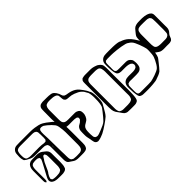

<svg xmlns="http://www.w3.org/2000/svg" viewBox="33 -1515 2331 2331"><g transform="rotate(-45 1198.5 -349.0)"><path d="M682 -216Q682 -205 682 -183.5Q682 -162 682 -137.5Q682 -113 682 -91.5Q682 -70 682 -59Q682 -43 680 -27Q678 -11 670 3Q668 8 665 13Q664 14 661 16Q658 18 656 20Q654 21 651.5 23Q649 25 646 26Q643 27 639.5 28Q636 29 633 30Q620 33 606.5 33.5Q593 34 580 34H527Q514 34 501 33Q488 32 476 29Q460 24 446.5 15Q433 6 420 -3Q410 -9 400 -16Q390 -23 384 -33Q383 -35 382 -38Q381 -41 380 -43Q375 -58 374.5 -74Q374 -90 374 -106V-300Q373 -309 372 -318.5Q371 -328 366 -336Q365 -338 363 -342Q361 -346 359 -347Q357 -349 351 -351Q341 -357 328 -360Q312 -362 295.5 -362Q279 -362 262 -362H182Q169 -362 154.5 -362.5Q140 -363 126 -366Q113 -369 101 -374.5Q89 -380 78 -386Q67 -391 56.5 -397Q46 -403 37 -411L29 -418Q28 -420 27 -423.5Q26 -427 25 -429Q20 -442 18.5 -455.5Q17 -469 17 -483Q17 -506 20 -535.5Q23 -565 42 -584Q62 -605 93.5 -606.5Q125 -608 147 -608H272Q287 -608 311 -608Q335 -608 359 -607Q383 -606 398 -603Q421 -600 453.5 -592.5Q486 -585 508 -571Q526 -561 542.5 -548.5Q559 -536 575 -523Q589 -513 602.5 -501.5Q616 -490 628 -476Q650 -449 662 -418Q671 -407 675.5 -379Q680 -351 681 -318Q682 -285 682 -256.5Q682 -228 682 -216ZM391 -423Q393 -433 392.5 -442.5Q392 -452 392 -462Q392 -477 392 -492.5Q392 -508 390 -523Q390 -526 390 -530Q390 -534 389 -537L382 -549Q381 -551 380.5 -553Q380 -555 378 -556Q377 -558 373.5 -559Q370 -560 368 -561Q366 -563 363.5 -564.5Q361 -566 358 -567Q348 -570 337 -570.5Q326 -571 316 -571Q305 -571 280.5 -571Q256 -571 227 -571Q198 -571 173.5 -571Q149 -571 138 -571Q128 -571 117 -571Q106 -571 95 -569Q92 -568 88.5 -568Q85 -568 82 -566Q80 -565 77 -563.5Q74 -562 72 -561Q71 -560 68 -558.5Q65 -557 63 -555Q57 -549 54.5 -540Q52 -531 50 -523Q48 -513 47.5 -503.5Q47 -494 47 -483Q47 -473 47.5 -463.5Q48 -454 49 -444Q51 -436 54 -427Q57 -418 63 -412Q69 -406 78 -403.5Q87 -401 94 -399Q111 -395 129 -395.5Q147 -396 166 -396Q181 -396 210.5 -396.5Q240 -397 269 -397Q298 -397 313 -395Q325 -394 338 -391.5Q351 -389 364 -391Q366 -391 370.5 -391.5Q375 -392 377 -393Q379 -394 381 -397.5Q383 -401 384 -402Q386 -404 387.5 -406Q389 -408 390 -409Q391 -412 391 -416Q391 -420 391 -423ZM625 -58Q627 -72 627 -86Q627 -100 627 -114V-301Q627 -316 624.5 -345Q622 -374 616.5 -402.5Q611 -431 599 -446Q588 -461 568.5 -480.5Q549 -500 528 -517.5Q507 -535 492 -544Q485 -546 477.5 -549Q470 -552 463 -552Q459 -553 451 -551Q450 -551 447 -551Q444 -551 442 -550Q440 -549 437 -546Q434 -543 432 -541Q431 -540 429.5 -539Q428 -538 427 -536Q426 -535 425.5 -532.5Q425 -530 425 -528Q424 -522 422.5 -516.5Q421 -511 421 -504Q420 -488 420.5 -472Q421 -456 422 -438Q423 -429 423.5 -401.5Q424 -374 424.5 -338Q425 -302 425.5 -266Q426 -230 426.5 -202.5Q427 -175 427 -166Q428 -146 428.5 -125Q429 -104 429 -84Q430 -73 430 -60Q430 -47 434 -36Q436 -25 444 -17Q446 -15 449 -13.5Q452 -12 454 -11Q456 -10 458.5 -8Q461 -6 464 -5Q466 -4 469 -3.5Q472 -3 474 -3Q492 0 509 0Q522 0 534.5 0Q547 0 560 -1Q568 -1 576.5 -2Q585 -3 592 -7Q612 -15 620 -37Q622 -42 623 -47.5Q624 -53 625 -58ZM325 -182Q325 -167 325.5 -142Q326 -117 326 -92Q326 -67 324 -52Q323 -39 321 -26.5Q319 -14 314 -3Q313 0 312 3Q311 6 309 8Q299 21 284.5 26Q270 31 255 33Q243 34 230.5 34Q218 34 205 34Q183 34 159 33Q135 32 113 25Q106 22 98 18Q90 14 84 9Q67 -8 67 -30Q67 -40 70.5 -50Q74 -60 78 -68Q85 -83 93 -97Q101 -111 108 -125Q122 -148 136 -177Q150 -206 163 -228Q168 -238 173 -247.5Q178 -257 182 -267Q183 -270 184.5 -273.5Q186 -277 186 -280Q187 -282 186 -284.5Q185 -287 185 -288Q184 -290 184 -295Q184 -300 183 -302Q182 -303 180.5 -303Q179 -303 177 -304Q174 -306 170.5 -309Q167 -312 162 -313Q158 -315 152 -315Q146 -315 141 -316Q129 -317 116 -316.5Q103 -316 90 -313Q87 -312 83.5 -312Q80 -312 77 -310L68 -303Q67 -302 64.5 -300.5Q62 -299 60 -297Q59 -295 58 -292Q57 -289 55 -287Q51 -277 49.5 -266.5Q48 -256 47 -245Q46 -223 46.5 -192.5Q47 -162 47 -139V-72Q47 -67 46.5 -61.5Q46 -56 45 -51Q45 -50 45 -47.5Q45 -45 44 -43Q43 -41 38.5 -39Q34 -37 32 -35Q32 -33 30 -33Q29 -34 28.5 -35.5Q28 -37 27 -38Q26 -41 23.5 -44.5Q21 -48 19 -52Q18 -58 17.5 -65.5Q17 -73 17 -79V-212Q17 -227 17 -242.5Q17 -258 19 -273Q22 -292 31 -310.5Q40 -329 56 -339Q73 -351 95 -352Q117 -353 137 -353Q158 -353 181 -353.5Q204 -354 224 -348Q241 -344 256 -333Q271 -322 284 -311Q292 -305 299 -299Q306 -293 311 -285Q325 -264 325 -235.5Q325 -207 325 -182ZM397 -258V-296Q397 -298 396.5 -301Q396 -304 396 -306Q396 -307 396.5 -308Q397 -309 396 -307V-304Q396 -301 395.5 -298Q395 -295 395 -292Q396 -283 396 -274.5Q396 -266 397 -258ZM266 -50Q270 -64 270 -79.5Q270 -95 270 -109Q270 -124 270 -147Q270 -170 270.5 -193.5Q271 -217 270 -232Q269 -243 268.5 -256Q268 -269 261 -279Q260 -281 258.5 -285Q257 -289 255 -290Q254 -291 251 -290.5Q248 -290 246 -290Q244 -290 240 -290.5Q236 -291 234 -290Q232 -289 230 -286Q228 -283 227 -281Q222 -274 217.5 -267Q213 -260 208 -251Q198 -240 187 -218Q176 -196 165.5 -171.5Q155 -147 144.5 -125Q134 -103 123 -92Q117 -80 109.5 -67.5Q102 -55 100 -41Q99 -38 97.5 -33.5Q96 -29 97 -26L102 -18Q104 -17 105.5 -13.5Q107 -10 109 -8Q110 -7 112.5 -7Q115 -7 116 -6Q124 -4 131 -2.5Q138 -1 145 -1Q153 0 161 0Q169 0 177 0Q194 -1 211.5 -2.5Q229 -4 244 -14Q246 -15 248.5 -16.5Q251 -18 253 -20Q256 -23 259 -28Q262 -33 263 -37Q266 -43 266 -50Z M1188 -224Q1179 -209 1165 -183Q1151 -157 1135 -131Q1119 -105 1104 -90Q1085 -73 1064.5 -58Q1044 -43 1023 -29Q1001 -13 976 2Q951 17 928 29Q909 37 888 45Q867 53 846 56Q843 56 839.5 57Q836 58 832 58Q829 58 825.5 57Q822 56 819 55Q818 55 815.5 54.5Q813 54 811 53Q809 52 805 48Q803 46 800 43.5Q797 41 795 39Q792 35 790 29Q788 23 787 19Q783 8 782 -3.5Q781 -15 779 -25Q777 -36 774.5 -46.5Q772 -57 770 -68Q766 -87 766 -106Q766 -125 766 -144Q766 -162 767.5 -181Q769 -200 778 -215Q790 -237 812.5 -247.5Q835 -258 850 -276Q852 -279 856 -282.5Q860 -286 861 -289Q862 -292 862 -295.5Q862 -299 863 -302Q863 -304 864 -306.5Q865 -309 864 -310Q864 -312 862 -314.5Q860 -317 858 -318Q857 -323 852 -327Q851 -329 847.5 -329Q844 -329 842 -330Q835 -332 828 -333Q821 -334 813 -335Q791 -337 764.5 -335.5Q738 -334 715 -335Q702 -336 688 -337.5Q674 -339 663 -346Q644 -360 640 -385.5Q636 -411 631 -432Q628 -446 625.5 -460Q623 -474 621 -488Q619 -503 619 -531.5Q619 -560 619.5 -588.5Q620 -617 620 -632Q620 -647 620 -661.5Q620 -676 621 -691Q621 -699 622 -707Q623 -715 626 -722Q635 -743 656 -752Q661 -754 666 -754.5Q671 -755 675 -756Q687 -759 701 -758.5Q715 -758 728 -758Q745 -758 761.5 -758Q778 -758 795 -757Q814 -756 831.5 -752.5Q849 -749 864 -736Q887 -714 901 -682Q906 -673 908 -662Q910 -651 915 -642Q917 -640 919 -638Q921 -636 922 -634Q926 -628 929 -626Q934 -622 940 -621Q952 -616 965 -614.5Q978 -613 991 -610Q1013 -606 1034 -598.5Q1055 -591 1074 -579Q1095 -566 1111 -547.5Q1127 -529 1141 -509Q1152 -493 1163 -476Q1174 -459 1181 -440Q1192 -429 1197 -399Q1202 -369 1202.5 -333Q1203 -297 1199.5 -266.5Q1196 -236 1188 -224ZM1151 -455Q1144 -470 1135 -483.5Q1126 -497 1114 -508Q1099 -523 1077 -534.5Q1055 -546 1032.5 -554Q1010 -562 995 -565Q982 -567 967.5 -568.5Q953 -570 939 -571Q932 -572 923 -573Q914 -574 907 -578Q906 -580 904 -582Q902 -584 900 -586Q894 -590 892 -593Q891 -595 890 -598.5Q889 -602 888 -605Q884 -619 884 -635Q884 -651 881 -666Q880 -668 880 -671.5Q880 -675 878 -677Q870 -692 851.5 -699Q833 -706 812.5 -708Q792 -710 777 -710H750Q740 -709 730 -708Q720 -707 711 -702Q709 -701 706 -700.5Q703 -700 701 -698Q694 -693 689.5 -684.5Q685 -676 682 -668Q679 -659 678.5 -649Q678 -639 677 -629V-496Q677 -483 677 -470Q677 -457 678 -445Q679 -441 679.5 -436Q680 -431 681 -426Q688 -404 707 -394Q718 -389 731.5 -387.5Q745 -386 756 -386H841Q855 -386 869.5 -386Q884 -386 897 -382Q907 -379 917 -372.5Q927 -366 933 -358Q939 -350 941.5 -338.5Q944 -327 944 -317Q946 -295 935 -266.5Q924 -238 903 -221Q890 -211 875 -203.5Q860 -196 848 -185Q833 -171 828 -149.5Q823 -128 823 -106Q823 -84 823 -69Q823 -51 826 -31Q827 -29 827 -26Q827 -23 828 -21Q830 -17 833.5 -11Q837 -5 840 -2L848 1Q850 2 853.5 4Q857 6 860 6Q869 8 879 6Q889 4 897 2Q912 -4 942 -15Q972 -26 1001.5 -40.5Q1031 -55 1046 -70Q1061 -85 1080 -108Q1099 -131 1117.5 -154.5Q1136 -178 1147 -193Q1156 -202 1162 -228Q1168 -254 1170.5 -288.5Q1173 -323 1172 -357.5Q1171 -392 1166 -418.5Q1161 -445 1151 -455Z M1529 -419Q1529 -410 1529 -375.5Q1529 -341 1529.5 -295Q1530 -249 1530 -202.5Q1530 -156 1530 -121.5Q1530 -87 1529 -78Q1529 -64 1528 -49.5Q1527 -35 1526 -21Q1525 -13 1524 -4Q1523 5 1521 13Q1519 21 1515.5 30Q1512 39 1504 46Q1503 47 1500 48Q1497 49 1495 51Q1479 60 1459 60.5Q1439 61 1421 61Q1404 61 1386.5 61Q1369 61 1352 60Q1342 60 1332.5 59Q1323 58 1315 54Q1294 45 1281.5 25.5Q1269 6 1256 -11Q1250 -20 1243 -29Q1236 -38 1230 -48Q1217 -71 1214 -96Q1211 -121 1211 -143V-534Q1211 -545 1211 -557Q1211 -569 1212 -580Q1213 -585 1215 -591Q1217 -597 1219 -601Q1220 -604 1225 -606Q1227 -608 1229.5 -611.5Q1232 -615 1235 -616Q1238 -619 1245 -619Q1256 -623 1267.5 -624Q1279 -625 1290 -625H1354Q1367 -625 1379.5 -625Q1392 -625 1405 -623Q1413 -622 1422 -619.5Q1431 -617 1439 -615Q1452 -611 1464.5 -606Q1477 -601 1487 -593Q1495 -588 1504 -579.5Q1513 -571 1518 -562Q1525 -550 1526.5 -535.5Q1528 -521 1529 -507Q1530 -485 1529.5 -463.5Q1529 -442 1529 -419ZM1363 0Q1380 0 1398 0Q1416 0 1432 -3Q1440 -5 1449 -7.5Q1458 -10 1465 -15Q1472 -20 1476 -28.5Q1480 -37 1482 -45Q1487 -62 1486.5 -80.5Q1486 -99 1486 -116V-454Q1486 -467 1486.5 -479.5Q1487 -492 1485 -505Q1484 -519 1480 -533Q1476 -547 1465 -557Q1458 -563 1448 -565.5Q1438 -568 1430 -569Q1420 -571 1410 -571Q1400 -571 1390 -571H1339Q1319 -571 1297 -567Q1275 -563 1263 -543Q1258 -535 1256 -523Q1253 -511 1253 -498Q1253 -485 1253 -472V-86Q1253 -77 1253.5 -67.5Q1254 -58 1256 -49Q1258 -41 1261 -31.5Q1264 -22 1271 -16Q1273 -14 1276 -13Q1279 -12 1281 -10Q1298 0 1320 0Q1342 0 1363 0Z M2051 -133Q2039 -118 2022 -96Q2005 -74 1987 -52.5Q1969 -31 1954 -16Q1935 -2 1912.5 7.5Q1890 17 1867 24Q1856 30 1834 33.5Q1812 37 1786.5 39Q1761 41 1739 42Q1717 43 1706 43Q1686 43 1665 43Q1644 43 1624 42Q1614 42 1604 40Q1594 38 1585 33Q1583 31 1580.5 30Q1578 29 1576 28Q1569 22 1565.5 13.5Q1562 5 1560 -3Q1557 -17 1555.5 -31.5Q1554 -46 1552 -59Q1549 -94 1549 -128Q1549 -142 1549 -155Q1549 -168 1553 -181Q1562 -214 1593 -230Q1607 -237 1621.5 -238.5Q1636 -240 1650 -241Q1673 -242 1701 -240.5Q1729 -239 1751 -243Q1758 -245 1766.5 -247.5Q1775 -250 1781 -254Q1783 -256 1785.5 -259Q1788 -262 1790 -265Q1791 -267 1792.5 -268.5Q1794 -270 1795 -271Q1796 -273 1796 -276.5Q1796 -280 1796 -282Q1797 -284 1798 -287Q1799 -290 1798 -292Q1798 -295 1796.5 -298Q1795 -301 1794 -303Q1793 -305 1792.5 -308.5Q1792 -312 1790 -314L1782 -321Q1775 -328 1765.5 -332Q1756 -336 1746 -338Q1724 -343 1699.5 -343Q1675 -343 1652 -343Q1640 -343 1627.5 -343Q1615 -343 1604 -346Q1581 -351 1568 -370Q1564 -378 1561.5 -388Q1559 -398 1557 -406Q1554 -421 1552 -443.5Q1550 -466 1549.5 -488.5Q1549 -511 1549 -526Q1549 -540 1550.5 -554Q1552 -568 1558 -581Q1565 -595 1578 -606Q1591 -617 1606 -621Q1617 -625 1629.5 -625.5Q1642 -626 1653 -627Q1664 -627 1696 -627.5Q1728 -628 1765.5 -627Q1803 -626 1835 -621.5Q1867 -617 1878 -608Q1901 -601 1924 -588.5Q1947 -576 1966 -559Q1980 -547 1991.5 -532.5Q2003 -518 2014 -503Q2046 -460 2065 -413Q2078 -376 2083 -336Q2086 -325 2085.5 -297Q2085 -269 2081.5 -235.5Q2078 -202 2070.5 -173.5Q2063 -145 2051 -133ZM1584 -7Q1589 -6 1593.5 -4Q1598 -2 1602 -1Q1610 0 1618 0Q1626 0 1633 0H1694Q1717 0 1746 0Q1775 0 1797 -2Q1808 -4 1830.5 -10Q1853 -16 1878.5 -25Q1904 -34 1926.5 -44.5Q1949 -55 1960 -66Q1975 -81 1988.5 -103.5Q2002 -126 2013 -148.5Q2024 -171 2029 -186Q2035 -201 2038 -228.5Q2041 -256 2041.5 -283.5Q2042 -311 2039 -326Q2037 -337 2029.5 -361Q2022 -385 2011.5 -413Q2001 -441 1989 -465Q1977 -489 1966 -500Q1958 -508 1949.5 -515Q1941 -522 1931 -527Q1922 -536 1897 -543Q1872 -550 1839.5 -555.5Q1807 -561 1774.5 -564.5Q1742 -568 1717 -569.5Q1692 -571 1683 -571H1614Q1604 -571 1593 -568Q1592 -568 1589.5 -568Q1587 -568 1585 -567Q1584 -566 1583 -564Q1582 -562 1580 -560Q1579 -558 1576.5 -555Q1574 -552 1572 -549Q1571 -545 1571 -540Q1571 -535 1570 -530Q1569 -516 1569.5 -501Q1570 -486 1570 -472Q1570 -459 1569.5 -446.5Q1569 -434 1570 -422Q1571 -418 1572 -414Q1573 -410 1574 -406Q1575 -405 1574.5 -403.5Q1574 -402 1575 -400L1583 -396Q1585 -394 1588 -391.5Q1591 -389 1595 -388Q1598 -387 1606 -387Q1623 -386 1640.5 -386Q1658 -386 1675 -386H1707Q1727 -386 1748.5 -386Q1770 -386 1787 -377Q1803 -367 1812 -354L1819 -345Q1824 -336 1825.5 -325Q1827 -314 1828 -303Q1829 -293 1829 -281.5Q1829 -270 1827 -259Q1826 -253 1825 -246Q1824 -239 1822 -234Q1820 -230 1818 -225Q1816 -220 1813 -216Q1806 -207 1797 -200Q1782 -190 1763 -187.5Q1744 -185 1727 -185H1647Q1638 -185 1627.5 -186Q1617 -187 1608 -185Q1605 -184 1602 -183Q1599 -182 1596 -181Q1594 -180 1590.5 -180Q1587 -180 1585 -178Q1584 -177 1583 -174.5Q1582 -172 1581 -171Q1579 -168 1576.5 -165Q1574 -162 1573 -159Q1572 -155 1571.5 -151Q1571 -147 1571 -143Q1570 -133 1570 -122Q1570 -111 1570 -100Q1570 -87 1569.5 -74Q1569 -61 1570 -47Q1571 -43 1571 -38.5Q1571 -34 1572 -30Q1572 -27 1574 -24Q1576 -21 1577 -17Q1578 -15 1579 -12.5Q1580 -10 1584 -7Z M2396 -523V-374Q2396 -355 2396.5 -333Q2397 -311 2389 -292Q2383 -277 2371 -265Q2359 -253 2351 -239Q2346 -230 2343 -219.5Q2340 -209 2335 -200Q2334 -197 2331 -194Q2328 -191 2326 -189L2320 -182Q2318 -181 2314.5 -180Q2311 -179 2308 -177Q2292 -171 2274 -171.5Q2256 -172 2239 -172Q2217 -172 2195 -171Q2173 -170 2151 -174Q2133 -177 2118.5 -187Q2104 -197 2090 -207Q2083 -212 2074.5 -218.5Q2066 -225 2061 -232Q2055 -241 2053 -252.5Q2051 -264 2050 -274Q2049 -289 2049 -317.5Q2049 -346 2049.5 -374Q2050 -402 2050 -417V-473Q2051 -481 2051.5 -490.5Q2052 -500 2054 -508Q2059 -523 2069 -536Q2079 -549 2089 -561Q2096 -569 2103 -578Q2110 -587 2117 -594Q2132 -609 2154 -615Q2176 -621 2197.5 -621.5Q2219 -622 2234 -622H2263Q2278 -622 2301.5 -618.5Q2325 -615 2348 -606Q2371 -597 2383 -582Q2385 -579 2387 -576.5Q2389 -574 2390 -571Q2395 -561 2395.5 -548.5Q2396 -536 2396 -523ZM2348 -393Q2348 -416 2348.5 -449.5Q2349 -483 2347 -505Q2347 -513 2346 -523Q2345 -533 2342 -540Q2341 -543 2338 -546Q2335 -549 2333 -551Q2332 -553 2331 -555Q2330 -557 2328 -558Q2326 -560 2323 -561Q2320 -562 2318 -563Q2301 -570 2281 -570Q2259 -571 2236.5 -571Q2214 -571 2191 -571Q2181 -570 2170.5 -569.5Q2160 -569 2149 -564Q2147 -563 2144 -562.5Q2141 -562 2139 -560L2133 -553Q2131 -551 2128.5 -548.5Q2126 -546 2124 -543Q2123 -541 2122.5 -538Q2122 -535 2121 -533Q2117 -520 2116 -506.5Q2115 -493 2115 -480V-339Q2115 -324 2115.5 -309Q2116 -294 2120 -280Q2122 -272 2124 -269Q2131 -257 2143 -251Q2155 -245 2168 -243Q2191 -239 2215 -239.5Q2239 -240 2261 -240Q2272 -240 2284 -240Q2296 -240 2306 -243Q2316 -246 2325.5 -252.5Q2335 -259 2340 -269Q2345 -277 2345.5 -287Q2346 -297 2347 -305Q2349 -327 2348.5 -348.5Q2348 -370 2348 -393Z"/></g></svg>

Font: Rubik Vinyl
Style: Regular
Weight: 400
Designer: Hubert and Fischer, NaN
Foundry: Hubert and Fischer, NaN
Version: Version 2.200